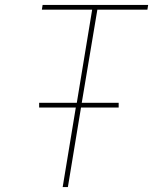

<svg xmlns="http://www.w3.org/2000/svg" viewBox="-20 -755 640 775"><path d="M233 0 286 -321H138V-340H290L352 -716H149L152 -735H578L575 -716H373L310 -340H459V-321H307L254 0Z"/></svg>

Font: Iosevka Curly Thin Extended
Style: Italic
Weight: 100
Width: 7
Italic angle: -9°
Monospace: yes
Designer: Belleve Invis
Foundry: Belleve Invis
Version: Version 11.1.0; ttfautohint (v1.8.3)